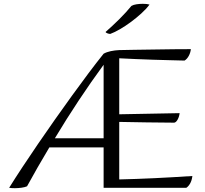

<svg xmlns="http://www.w3.org/2000/svg" viewBox="-20 -979 1077 1008"><path d="M765 -955Q748 -932 721.5 -908Q695 -884 666.5 -863Q638 -842 609.5 -825.5Q581 -809 559 -801Q552 -801 544 -804Q536 -807 534 -811Q551 -826 569.5 -843Q588 -860 606 -878Q624 -896 640.5 -914Q657 -932 670 -948Q680 -954 696.5 -956.5Q713 -959 730 -959Q741 -959 750 -958Q759 -957 765 -955ZM524 -639Q458 -549 393 -451Q328 -353 268 -253H524ZM606 -37Q694 -39 789 -43.5Q884 -48 990 -55Q987 -31 978 -15.5Q969 0 958 7H524V-205H239Q207 -152 178 -101Q149 -50 122 -1Q111 4 93 6.5Q75 9 58 9Q49 9 41.5 8.5Q34 8 28 7Q59 -43 98 -102Q137 -161 180 -224Q223 -287 268.5 -351.5Q314 -416 358.5 -477.5Q403 -539 445 -595Q487 -651 524 -697Q540 -706 561.5 -710.5Q583 -715 606 -716Q635 -717 683.5 -717.5Q732 -718 786.5 -719Q841 -720 893.5 -720.5Q946 -721 982 -721Q980 -702 971 -685.5Q962 -669 949 -661Q914 -662 871 -663Q828 -664 782 -665.5Q736 -667 690.5 -669Q645 -671 606 -673V-379L923 -385Q921 -367 913 -352Q905 -337 895 -335Q822 -336 750 -336.5Q678 -337 606 -339Z"/></svg>

Font: Gotu
Style: Regular
Weight: 400
Designer: Sarang Kulkarni & Kailash Malviya
Foundry: Ek Type
Version: Version 2.320;hotconv 1.0.109;makeotfexe 2.5.65596; ttfautoh